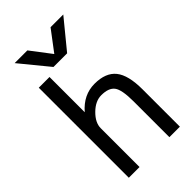

<svg xmlns="http://www.w3.org/2000/svg" viewBox="-284 -1046 1137 1137"><g transform="rotate(-45 285.0 -477.0)"><path d="M507.8 2H419.9V-297.9Q419.9 -395.5 396 -427.2Q372.1 -459 310.5 -459Q260.7 -459 215.3 -414.1Q169.9 -369.1 169.9 -323.2V2H80.1V-752H169.9V-457Q237.3 -535.2 330.1 -535.2Q422.9 -535.2 465.3 -482.4Q507.8 -429.7 507.8 -310.5ZM286.1 -828.1 382.8 -956.1H489.3L342.8 -777.3H228.5L82 -956.1H188.5Z"/></g></svg>

Font: Nasu
Style: Regular
Weight: 400
Designer: Ryoko NISHIZUKA (kana &amp; ideographs); Paul D. Hunt (Latin, Greek &amp; Cyrillic); Wenlong ZHANG (bopomofo); Sandoll C
Version: Version 2014.1215